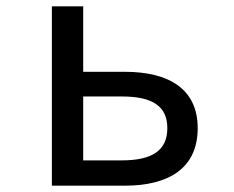

<svg xmlns="http://www.w3.org/2000/svg" viewBox="-20 -587 740 607"><path d="M144 -567V0H375C512 0 605 -54 605 -182C605 -307 512 -360 375 -360H243V-567ZM365 -80H243V-282H365C461 -282 509 -252 509 -182C509 -111 461 -80 365 -80Z"/></svg>

Font: Kawkab Mono Light
Style: Bold
Weight: 400
Monospace: yes
Designer: Abdullah Arif
Foundry: Abdullah Arif
Version: Version 1.000;PS 000.500;hotconv 1.0.88;makeotf.lib2.5.64775